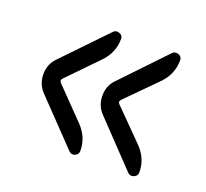

<svg xmlns="http://www.w3.org/2000/svg" viewBox="-83 -600 666 621"><g transform="rotate(20 250.0 -290.0)"><path d="M412.1 -84 272.5 -230.5Q248 -254.9 248 -290.5Q248 -326.2 272.5 -349.6L412.1 -496.1Q420.9 -504.9 433.1 -500.5Q445.3 -496.1 445.3 -483.4Q445.3 -436.5 412.1 -401.4L309.6 -297.9Q301.8 -290 309.6 -282.2L412.1 -178.7Q445.3 -143.6 445.3 -97.7Q445.3 -85 433.1 -80.1Q420.9 -75.2 412.1 -84ZM210 -84 69.3 -230.5Q44.9 -254.9 44.9 -290.5Q44.9 -326.2 69.3 -349.6L210 -496.1Q217.8 -503.9 230 -499.5Q242.2 -495.1 242.2 -483.4Q242.2 -436.5 209 -401.4L108.4 -297.9Q100.6 -290 108.4 -282.2L209 -178.7Q242.2 -143.6 242.2 -97.7Q242.2 -85 230.5 -80.1Q218.8 -75.2 210 -84Z"/></g></svg>

Font: Rounded-X Mgen+ 1m regular
Style: Regular
Weight: 400
Designer: [Source Han Sans]
Ryoko NISHIZUKA  (kana & ideographs); Paul D. Hunt (Latin, Greek & Cyrillic); Wenlong ZHANG  (bopomofo
Version: Version 1.059.20150602